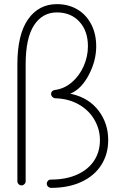

<svg xmlns="http://www.w3.org/2000/svg" viewBox="-20 -895 593 928"><path d="M503 -218Q503 -150 469.5 -97.5Q436 -45 373.5 -16Q311 13 227 13Q219 13 212.5 7Q206 1 206 -7Q206 -15 211.5 -21Q217 -27 225 -27Q299 -27 352.5 -51Q406 -75 434.5 -118Q463 -161 463 -218Q463 -270 436.5 -316Q410 -362 361 -390Q312 -418 248 -420Q240 -420 233.5 -426.5Q227 -433 227 -441Q227 -449 232 -454Q237 -459 245 -460Q291 -466 327.5 -497.5Q364 -529 384.5 -575.5Q405 -622 405 -671Q405 -746 363.5 -790.5Q322 -835 255 -835Q185 -835 144.5 -773Q104 -711 104 -584V-19Q104 -11 98 -5Q92 1 84 1Q76 1 70 -5Q64 -11 64 -19V-584Q64 -728 115.5 -801.5Q167 -875 255 -875Q310 -875 353 -850Q396 -825 420.5 -778.5Q445 -732 445 -671Q445 -602 410 -534.5Q375 -467 324 -444L319 -442L329 -440Q410 -421 456.5 -360Q503 -299 503 -218Z"/></svg>

Font: Tsukimi Rounded Light
Style: Regular
Weight: 300
Designer: Takashi Funayama
Foundry: Takashi Funayama
Version: Version 1.032; ttfautohint (v1.8.3)